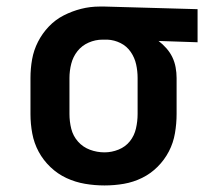

<svg xmlns="http://www.w3.org/2000/svg" viewBox="-20 -558 640 586"><path d="M299 8Q269 8 239.5 3Q210 -2 183 -14.5Q156 -27 134 -48Q112 -69 98 -95Q84 -121 78.5 -150.5Q73 -180 73 -210V-320Q73 -349 78 -377Q83 -405 96 -430.5Q109 -456 129 -477Q149 -498 174.5 -511Q200 -524 227.5 -531Q255 -538 284 -538Q288 -538 292 -538Q296 -538 300 -538L583 -530V-429L464 -433Q477 -423 488 -410.5Q499 -398 506 -383.5Q513 -369 516 -352.5Q519 -336 519 -320V-210Q519 -181 514 -151.5Q509 -122 495.5 -96Q482 -70 461 -49Q440 -28 413.5 -15Q387 -2 358 3Q329 8 299 8ZM299 -93Q321 -93 342 -101.5Q363 -110 376.5 -127Q390 -144 395 -166Q400 -188 400 -210V-320Q400 -341 395.5 -361.5Q391 -382 379 -399.5Q367 -417 348 -426.5Q329 -436 308 -437H300Q298 -437 296.5 -437Q295 -437 293 -437Q271 -437 250.5 -428Q230 -419 216.5 -402Q203 -385 197.5 -363.5Q192 -342 192 -320V-210Q192 -187 197.5 -165Q203 -143 218 -126Q233 -109 254.5 -101Q276 -93 299 -93Z"/></svg>

Font: Iosevka Curly Extended
Style: Bold
Weight: 700
Width: 7
Monospace: yes
Designer: Belleve Invis
Foundry: Belleve Invis
Version: Version 11.1.0; ttfautohint (v1.8.3)